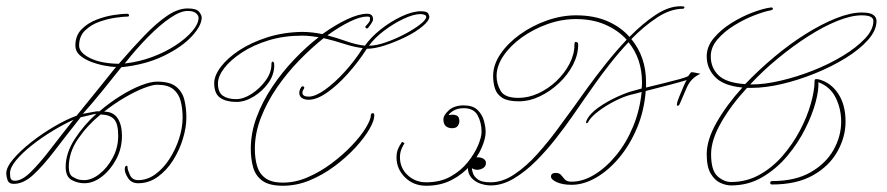

<svg xmlns="http://www.w3.org/2000/svg" viewBox="-70 -585 2838 614"><path d="M530 -558Q558 -558 566.5 -547.5Q575 -537 575 -529Q575 -503 543 -468.5Q511 -434 453 -406Q395 -378 318 -370Q291 -336 259 -296.5Q227 -257 195 -221Q199 -222 208.5 -223.5Q218 -225 227.5 -227Q237 -229 239 -229H248Q281 -257 315.5 -278.5Q350 -300 381 -312Q412 -324 432 -324Q473 -324 493 -308Q513 -292 519.5 -266Q526 -240 526 -209Q526 -178 515 -141.5Q504 -105 483.5 -72.5Q463 -40 434.5 -19.5Q406 1 372 1Q350 1 339.5 -15.5Q329 -32 329 -43Q329 -55 335 -55Q338 -55 338 -49Q338 -42 345.5 -25.5Q353 -9 372 -9Q401 -9 426.5 -27.5Q452 -46 471.5 -76Q491 -106 502.5 -141Q514 -176 514 -209Q514 -237 508 -261Q502 -285 484.5 -299.5Q467 -314 432 -314Q418 -314 390.5 -303.5Q363 -293 329.5 -273.5Q296 -254 263 -228Q292 -228 306 -207Q320 -186 320 -151Q320 -110 301.5 -75.5Q283 -41 255.5 -20Q228 1 200 1Q178 1 159 -9.5Q140 -20 140 -51Q140 -95 168.5 -139.5Q197 -184 238 -221Q235 -221 224.5 -218.5Q214 -216 203.5 -213.5Q193 -211 188 -210Q142 -152 105 -103.5Q68 -55 36.5 -26Q5 3 -26 3Q-42 3 -46 -9.5Q-50 -22 -50 -30Q-50 -50 -27.5 -76.5Q-5 -103 30 -130.5Q65 -158 103.5 -180.5Q142 -203 175 -215Q211 -259 243.5 -299.5Q276 -340 301 -371Q285 -371 262.5 -375.5Q240 -380 219.5 -388Q199 -396 185 -408.5Q171 -421 171 -439Q171 -471 190.5 -491Q210 -511 238.5 -522Q267 -533 294 -537Q321 -541 336 -541Q342 -541 342.5 -536.5Q343 -532 338 -532Q326 -532 300.5 -528.5Q275 -525 248 -515.5Q221 -506 202 -487.5Q183 -469 183 -439Q183 -417 217.5 -399.5Q252 -382 310 -381Q353 -431 391.5 -471Q430 -511 464.5 -534.5Q499 -558 530 -558ZM329 -382Q374 -387 416 -402.5Q458 -418 491.5 -440Q525 -462 545 -485.5Q565 -509 565 -528Q565 -536 556.5 -543Q548 -550 530 -550Q507 -550 474 -527.5Q441 -505 403.5 -467Q366 -429 329 -382ZM150 -51Q150 -27 162.5 -19.5Q175 -12 185 -10L199 -9Q223 -9 248 -28.5Q273 -48 290.5 -80.5Q308 -113 308 -151Q308 -189 295 -203.5Q282 -218 252 -219Q210 -185 180 -141.5Q150 -98 150 -51ZM-22 -7Q0 -7 28.5 -35Q57 -63 91.5 -108Q126 -153 165 -202Q134 -188 98.5 -166.5Q63 -145 32 -120.5Q1 -96 -18.5 -72.5Q-38 -49 -38 -31Q-38 -18 -35 -12.5Q-32 -7 -22 -7Z M1104 -541Q1123 -541 1123 -523Q1123 -518 1116.5 -508.5Q1110 -499 1108 -497Q1107 -494 1103 -494Q1102 -494 1100 -496Q1100 -496 1098.5 -497.5Q1097 -499 1100 -502Q1102 -504 1107.5 -510.5Q1113 -517 1113 -521Q1113 -526 1113 -529Q1113 -532 1103 -532Q1082 -532 1049 -516Q1016 -500 977 -472Q1010 -463 1039.5 -452.5Q1069 -442 1097 -439Q1116 -466 1147.5 -491Q1179 -516 1214 -532.5Q1249 -549 1276 -549Q1296 -549 1299.5 -541.5Q1303 -534 1303 -532Q1303 -519 1281.5 -501Q1260 -483 1227.5 -467Q1195 -451 1161.5 -440Q1128 -429 1103 -429Q1076 -387 1042.5 -349.5Q1009 -312 976 -289Q943 -266 917 -266Q904 -266 895.5 -271.5Q887 -277 887 -289Q887 -294 890.5 -301.5Q894 -309 897 -309Q903 -309 903 -305Q903 -302 900 -298Q897 -294 897 -289Q897 -276 917 -276Q938 -276 968.5 -297.5Q999 -319 1031.5 -354.5Q1064 -390 1090 -431Q1060 -435 1029.5 -445Q999 -455 965 -463Q926 -432 887 -392Q848 -352 816 -305.5Q784 -259 764.5 -209Q745 -159 745 -109Q745 -79 752 -54.5Q759 -30 778.5 -15.5Q798 -1 835 -1Q875 -1 915 -18.5Q955 -36 991 -63Q1027 -90 1055.5 -120Q1084 -150 1100 -176.5Q1116 -203 1116 -217Q1116 -223 1123 -223Q1127 -223 1127 -216Q1127 -199 1111 -171.5Q1095 -144 1066.5 -113Q1038 -82 1000.5 -54Q963 -26 921 -8.5Q879 9 835 9Q791 9 769 -7Q747 -23 739.5 -50Q732 -77 732 -109Q732 -160 750.5 -210Q769 -260 800.5 -307Q832 -354 870.5 -394.5Q909 -435 949 -466Q936 -468 923 -469.5Q910 -471 896 -471Q838 -471 789 -456Q740 -441 703.5 -417Q667 -393 647 -367Q627 -341 627 -318Q627 -290 642.5 -279Q658 -268 685 -268Q709 -268 735 -285Q761 -302 779.5 -327.5Q798 -353 798 -379Q798 -388 802 -388Q803 -388 805 -386Q807 -384 807 -376Q807 -346 788 -319.5Q769 -293 741 -276Q713 -259 686 -259Q654 -259 634.5 -272Q615 -285 615 -319Q615 -343 636 -371Q657 -399 695 -424Q733 -449 784.5 -465.5Q836 -482 896 -483Q913 -483 929.5 -481Q946 -479 961 -476Q1003 -506 1040.5 -523.5Q1078 -541 1104 -541ZM1275 -540Q1253 -540 1221 -525Q1189 -510 1158.5 -487Q1128 -464 1110 -439H1112Q1133 -439 1163.5 -449.5Q1194 -460 1223.5 -475.5Q1253 -491 1273 -506.5Q1293 -522 1293 -531Q1293 -536 1286.5 -538Q1280 -540 1275 -540Z M1413 -248Q1442 -248 1457 -233.5Q1472 -219 1477.5 -199Q1483 -179 1483 -163Q1483 -142 1470.5 -113Q1458 -84 1434 -56Q1410 -28 1374.5 -9.5Q1339 9 1293 9Q1252 9 1225 -18Q1198 -45 1198 -82Q1198 -98 1203.5 -110Q1209 -122 1213 -127Q1215 -133 1220 -129.5Q1225 -126 1223 -125Q1221 -124 1215 -111Q1209 -98 1209 -82Q1209 -48 1233.5 -25Q1258 -2 1293 -2Q1338 -2 1371 -20.5Q1404 -39 1426 -66.5Q1448 -94 1459 -120.5Q1470 -147 1470 -163Q1470 -193 1457.5 -216Q1445 -239 1413 -239Q1392 -239 1378.5 -230Q1365 -221 1365 -217Q1365 -217 1373.5 -218Q1382 -219 1390.5 -215.5Q1399 -212 1399 -197Q1399 -190 1394 -182.5Q1389 -175 1375 -175Q1364 -175 1356 -181.5Q1348 -188 1348 -203Q1348 -217 1365.5 -232.5Q1383 -248 1413 -248Z M1772 -536Q1829 -536 1872 -517.5Q1915 -499 1943 -467Q1984 -509 2026 -537Q2068 -565 2106 -565H2107Q2111 -565 2115 -564.5Q2119 -564 2119 -562Q2119 -561 2117.5 -559Q2116 -557 2115 -557Q2074 -557 2031.5 -529Q1989 -501 1949 -460Q1996 -403 1996 -322Q1996 -313 1996 -305Q2024 -312 2053 -319Q2082 -326 2103.5 -332Q2125 -338 2131 -342L2140 -354H2141Q2147 -354 2153.5 -352.5Q2160 -351 2170 -349Q2140 -336 2126.5 -305.5Q2113 -275 2103 -251Q2101 -247 2098 -247H2096Q2094 -249 2094.5 -250.5Q2095 -252 2095 -253Q2095 -258 2102 -275.5Q2109 -293 2116.5 -310Q2124 -327 2126 -329Q2107 -323 2072.5 -314Q2038 -305 1995 -294Q1990 -230 1967 -175.5Q1944 -121 1909.5 -80Q1875 -39 1835.5 -16.5Q1796 6 1758 6Q1729 6 1710.5 -2.5Q1692 -11 1692 -20Q1692 -32 1707 -32Q1719 -32 1724.5 -25Q1730 -18 1736.5 -11Q1743 -4 1758 -4Q1794 -4 1831 -26.5Q1868 -49 1900.5 -88.5Q1933 -128 1954.5 -180Q1976 -232 1982 -291Q1965 -286 1947 -282Q1924 -276 1895.5 -261.5Q1867 -247 1844 -229.5Q1821 -212 1812 -197Q1810 -191 1806 -191H1805Q1804 -192 1804.5 -195Q1805 -198 1805 -198Q1815 -221 1843.5 -241Q1872 -261 1904 -275.5Q1936 -290 1957 -295Q1968 -298 1982 -302Q1983 -312 1983 -322Q1983 -397 1940 -450Q1909 -417 1881.5 -382Q1854 -347 1832.5 -316.5Q1811 -286 1797 -266Q1784 -247 1761 -214Q1738 -181 1708 -142.5Q1678 -104 1644 -70Q1610 -36 1573 -14Q1536 8 1499 8Q1484 8 1467 2.5Q1450 -3 1438 -16Q1426 -29 1426 -51Q1426 -62 1433.5 -72Q1441 -82 1457 -82Q1469 -82 1476.5 -77Q1484 -72 1484 -64Q1484 -53 1475 -47.5Q1466 -42 1456 -42Q1449 -42 1444 -44.5Q1439 -47 1439 -47Q1439 -42 1442.5 -31Q1446 -20 1458.5 -11Q1471 -2 1499 -2Q1537 -2 1575 -27.5Q1613 -53 1648 -92Q1683 -131 1713 -172Q1743 -213 1765 -243Q1784 -270 1810.5 -306.5Q1837 -343 1868.5 -382.5Q1900 -422 1934 -458Q1907 -488 1866 -506Q1825 -524 1772 -524Q1726 -524 1681 -508Q1636 -492 1599 -465.5Q1562 -439 1540 -406.5Q1518 -374 1518 -342Q1518 -317 1531 -294.5Q1544 -272 1588 -272Q1620 -272 1651.5 -286.5Q1683 -301 1709 -325.5Q1735 -350 1751 -380.5Q1767 -411 1767 -442Q1767 -451 1771 -451H1772Q1773 -451 1776 -449.5Q1779 -448 1779 -442Q1779 -410 1762.5 -378Q1746 -346 1718 -319.5Q1690 -293 1656.5 -277Q1623 -261 1589 -261Q1554 -261 1536.5 -272Q1519 -283 1513 -301.5Q1507 -320 1507 -342Q1507 -378 1530.5 -412.5Q1554 -447 1593 -475Q1632 -503 1679 -519.5Q1726 -536 1772 -536Z M2395 -561Q2400 -562 2401.5 -558Q2403 -554 2395 -552Q2373 -548 2341 -535.5Q2309 -523 2277.5 -503.5Q2246 -484 2224.5 -459Q2203 -434 2203 -405Q2203 -368 2228 -344Q2253 -320 2313 -316Q2356 -361 2405.5 -402.5Q2455 -444 2506 -476Q2557 -508 2603.5 -526.5Q2650 -545 2686 -545Q2712 -545 2722.5 -537.5Q2733 -530 2733 -518Q2733 -488 2706 -457.5Q2679 -427 2634.5 -399.5Q2590 -372 2537 -350.5Q2484 -329 2431 -316.5Q2378 -304 2334 -304Q2326 -304 2319 -304Q2268 -249 2236 -193Q2204 -137 2204 -92Q2204 -40 2224.5 -21.5Q2245 -3 2268 -3Q2317 -3 2358.5 -26Q2400 -49 2432.5 -86.5Q2465 -124 2488 -167.5Q2511 -211 2523 -253.5Q2535 -296 2535 -327Q2535 -332 2540 -332Q2545 -332 2549 -331Q2587 -321 2610.5 -285.5Q2634 -250 2634 -196Q2634 -147 2608 -100.5Q2582 -54 2530 -24.5Q2478 5 2399 5Q2393 5 2393 -0.5Q2393 -6 2400 -6Q2473 -6 2522 -34Q2571 -62 2595.5 -105.5Q2620 -149 2620 -196Q2620 -237 2602.5 -272.5Q2585 -308 2547 -322Q2549 -299 2538.5 -259Q2528 -219 2505 -173Q2482 -127 2447.5 -86Q2413 -45 2368 -18.5Q2323 8 2268 8Q2252 8 2234 0Q2216 -8 2203 -29.5Q2190 -51 2190 -92Q2190 -138 2222 -194Q2254 -250 2304 -305Q2243 -311 2216.5 -339Q2190 -367 2190 -405Q2190 -436 2212.5 -463Q2235 -490 2268.5 -511Q2302 -532 2336.5 -545Q2371 -558 2395 -561ZM2686 -536Q2652 -536 2607.5 -518Q2563 -500 2514.5 -469Q2466 -438 2418 -398.5Q2370 -359 2329 -315H2335Q2375 -315 2426.5 -327Q2478 -339 2530 -359.5Q2582 -380 2625.5 -406.5Q2669 -433 2696 -461.5Q2723 -490 2723 -518Q2723 -536 2686 -536Z"/></svg>

Font: Kapakana Light
Style: Regular
Weight: 300
Designer: Kyosuke Nagai
Version: Version 1.000